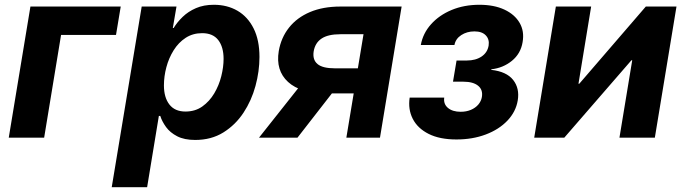

<svg xmlns="http://www.w3.org/2000/svg" viewBox="-20 -568 2827 792"><path d="M478 -541 458.5 -423.8H231.9L162.1 0H16.1L105.5 -541Z M440.9 204.1 564.5 -541H708L692.9 -452.6H696.3Q710.9 -476.6 733.6 -498.5Q756.3 -520.5 788.3 -534.4Q820.3 -548.3 862.3 -548.3Q917 -548.3 959.5 -523.7Q1002 -499 1026.1 -450.9Q1050.3 -402.8 1050.3 -333Q1050.3 -273.9 1033.9 -213.6Q1017.6 -153.3 984.4 -103Q951.2 -52.7 901.4 -21.7Q851.6 9.3 785.2 9.3Q740.2 9.3 710.9 -5.9Q681.6 -21 665 -43.9Q648.4 -66.9 641.1 -89.8H635.3L586.9 204.1ZM745.1 -107.9Q785.2 -107.9 814.7 -128.9Q844.2 -149.9 863.8 -182.9Q883.3 -215.8 892.8 -253.7Q902.3 -291.5 902.3 -325.2Q902.3 -374 880.4 -402.6Q858.4 -431.2 814 -431.2Q775.4 -431.2 745.8 -411.9Q716.3 -392.6 696.3 -360.6Q676.3 -328.6 666.3 -290.8Q656.2 -252.9 656.2 -215.8Q656.2 -166 678.7 -137Q701.2 -107.9 745.1 -107.9Z M1547.4 0H1408.7L1479.5 -426.8H1384.3Q1333 -426.8 1306.4 -408.9Q1279.8 -391.1 1273.9 -356Q1268.6 -321.8 1289.6 -304Q1310.5 -286.1 1362.3 -286.1H1513.7L1496.6 -182.6H1329.1Q1219.7 -182.6 1168.2 -230Q1116.7 -277.3 1129.9 -357.4Q1139.6 -413.1 1172.4 -454.3Q1205.1 -495.6 1258.8 -518.3Q1312.5 -541 1384.3 -541H1636.7ZM1207 0H1048.3L1243.2 -246.1H1398.4Z M1862.8 7.3Q1793.9 7.3 1748.3 -15.6Q1702.6 -38.6 1682.6 -77.9Q1662.6 -117.2 1669.9 -165.5H1812.5Q1808.6 -139.2 1827.6 -123Q1846.7 -106.9 1880.4 -106.9Q1903.3 -106.9 1922.1 -114.7Q1940.9 -122.6 1952.9 -136.5Q1964.8 -150.4 1967.8 -168Q1972.7 -197.8 1952.1 -214.4Q1931.6 -231 1891.6 -231H1848.6L1863.3 -318.4H1905.8Q1941.9 -318.4 1966.3 -334.7Q1990.7 -351.1 1995.6 -379.9Q1999.5 -405.8 1983.9 -422.1Q1968.3 -438.5 1937 -438.5Q1906.2 -438.5 1882.8 -423.3Q1859.4 -408.2 1854.5 -382.3H1715.8Q1724.6 -430.7 1758.1 -468Q1791.5 -505.4 1843 -526.9Q1894.5 -548.3 1957.5 -548.3Q2018.1 -548.3 2060.8 -528.3Q2103.5 -508.3 2123.5 -473.6Q2143.6 -439 2135.7 -394Q2127.9 -346.7 2091.6 -317.1Q2055.2 -287.6 2006.8 -282.2L2006.3 -279.8Q2069.3 -272.9 2096.7 -238.3Q2124 -203.6 2115.7 -153.8Q2107.9 -106.9 2073 -70.3Q2038.1 -33.7 1983.6 -13.2Q1929.2 7.3 1862.8 7.3Z M2681.2 0H2535.2L2587.9 -319.3H2584.5L2307.6 0H2183.6L2272.9 -541H2418.5L2366.2 -222.7H2369.6L2644 -541H2770.5Z"/></svg>

Font: Inter 17pt
Style: Bold Italic
Weight: 700
Italic angle: -9.3988°
Version: Version 4.001;git-66647c0bb